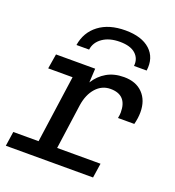

<svg xmlns="http://www.w3.org/2000/svg" viewBox="-134 -847 869 953"><g transform="rotate(20 300.0 -370.5)"><path d="M138 0 198.8 -432.8H70L82.8 -511H289.8L285.8 -437Q310.2 -476.5 348.8 -498.8Q387.2 -521 439.5 -521Q502.8 -521 538.8 -483.9Q574.8 -446.8 574.8 -384.2Q574.8 -368.8 572.5 -352.4Q570.2 -336 566 -319.8H479.8Q481.8 -329.8 482.6 -337.1Q483.5 -344.5 483.5 -350.5Q483.5 -442.8 396.5 -442.8Q351.2 -442.8 320 -407.8Q288.8 -372.8 280 -314.5L236.2 0ZM3.8 0 15.2 -76.8H476L464.5 0ZM162.2 -589.8Q173.2 -659.8 226.9 -700.5Q280.5 -741.2 367 -741.2Q453 -741.2 497.8 -700.4Q542.5 -659.5 533 -589.8H466.2Q470.5 -629.2 443.2 -653.9Q416 -678.5 360 -678.5Q304.8 -678.5 269.5 -653.9Q234.2 -629.2 229 -589.8Z"/></g></svg>

Font: Chivo Mono Medium
Style: Italic
Weight: 500
Italic angle: -8.05°
Monospace: yes
Designer: Hector Gatti
Foundry: Omnibus-Type
Version: Version 1.008